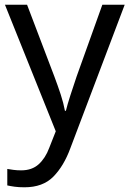

<svg xmlns="http://www.w3.org/2000/svg" viewBox="-20 -556 550 816"><path d="M1 -536H95L211 -231Q226 -191 238 -154.5Q250 -118 256 -85H260Q266 -110 279 -150.5Q292 -191 306 -232L415 -536H510L279 74Q251 150 206.5 195Q162 240 84 240Q60 240 42 237.5Q24 235 11 232V162Q22 164 37.5 166Q53 168 70 168Q116 168 144.5 142Q173 116 189 73L217 2Z"/></svg>

Font: Noto Sans Gothic
Style: Regular
Weight: 400
Designer: Monotype Design Team
Foundry: Monotype Imaging Inc.
Version: Version 2.001; ttfautohint (v1.8.4.7-5d5b)